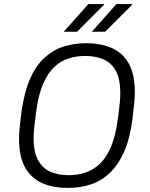

<svg xmlns="http://www.w3.org/2000/svg" viewBox="-20 -907 731 937"><path d="M306 10Q242 10 189 -12Q136 -34 104.5 -86.5Q73 -139 73 -230Q73 -253 76 -285Q79 -317 85 -364Q99 -460 127.5 -524Q156 -588 198 -626Q240 -664 291 -680Q342 -696 399 -696H405Q469 -696 522.5 -674Q576 -652 607 -599.5Q638 -547 638 -456Q638 -434 635 -402Q632 -370 626 -322Q613 -226 584 -162.5Q555 -99 513 -60.5Q471 -22 420 -6Q369 10 312 10ZM315 -52Q358 -52 396 -64.5Q434 -77 465.5 -106Q497 -135 519.5 -185.5Q542 -236 553 -313Q558 -345 560.5 -367.5Q563 -390 564.5 -405.5Q566 -421 566.5 -432Q567 -443 567 -452Q567 -523 544.5 -562.5Q522 -602 483.5 -618Q445 -634 396 -634Q353 -634 315 -622Q277 -610 245.5 -580.5Q214 -551 191.5 -500.5Q169 -450 158 -373Q154 -341 151 -318.5Q148 -296 146.5 -280.5Q145 -265 144.5 -254Q144 -243 144 -234Q144 -164 166.5 -124Q189 -84 228 -68Q267 -52 315 -52ZM428 -752 548 -887H624L625 -884L493 -752ZM291 -752 411 -887H487L488 -884L356 -752Z"/></svg>

Font: Chivo ExtraLight
Style: Italic
Weight: 250
Italic angle: -8.05°
Designer: Hector Gatti
Foundry: Omnibus-Type
Version: Version 2.002